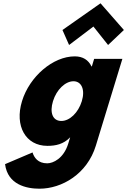

<svg xmlns="http://www.w3.org/2000/svg" viewBox="-20 -870 772 1165"><path d="M359 -688 399.2 -597 546.8 -709 635.8 -597 731.7 -688 589.9 -850ZM10.7 126C26.5 251 141.3 275 219.3 275C355.4 275 508.9 186 561.5 14L722.6 -513H551.3L537.3 -467H535.1C516.4 -506 483 -528 433.5 -528C301.6 -528 159.3 -406 113.5 -256C67.6 -106 135.6 15 267.5 15C318.5 15 365.3 5 405.8 -37L394.2 1C366.4 92 302.1 121 266.4 121C210.3 121 186.9 86 177.4 55ZM301.5 -256C323.2 -327 377.1 -377 425.9 -377C474 -377 498.1 -327 476.4 -256C455 -186 402.6 -136 352.3 -136C299.8 -136 280.1 -186 301.5 -256Z"/></svg>

Font: Hussar
Style: BdSuprConOblThree
Weight: 700
Foundry: Cannot Into Space Fonts
Version: Version 2.00